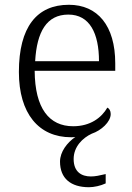

<svg xmlns="http://www.w3.org/2000/svg" viewBox="-20 -564 554 803"><path d="M352 219C373 219 401 213 422 203V164C396 170 379 174 360 174C321 174 288 155 288 101C288 50 325 13 364 -5C403 -18 443 -54 443 -87C443 -101 437 -110 429 -114C405 -72 358 -36 286 -36C186 -36 126 -110 125 -268H462V-299C462 -457 388 -544 268 -544C134 -544 59 -451 59 -263C59 -89 142 10 277 10C283 10 289 10 295 9C261 32 231 71 231 112C231 182 276 219 352 219ZM394 -308H127C134 -431 175 -503 266 -503C355 -503 394 -425 394 -308Z"/></svg>

Font: Noto Serif Devanagari Light
Style: Regular
Weight: 300
Designer: Universal Thirst, Indian Type Foundry and the Monotype Design Team
Foundry: Monotype Imaging Inc.
Version: Version 2.004